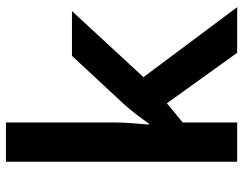

<svg xmlns="http://www.w3.org/2000/svg" viewBox="-104 -696 800 631"><g transform="rotate(-90 295.5 -380.0)"><path d="M209 -401V-760H80V0H209V-179L272 -231L438 0H588L358 -308L575 -543H428L269 -372C247 -348 222 -314 205 -290H202C205 -326 209 -367 209 -401Z"/></g></svg>

Font: Noto Sans Thaana SemiBold
Style: Regular
Weight: 600
Designer: David Williams
Foundry: Google Inc.
Version: Version 3.001